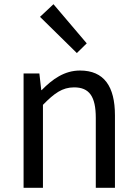

<svg xmlns="http://www.w3.org/2000/svg" viewBox="-20 -892 650 912"><path d="M92 0H184V-394C238 -449 276 -477 332 -477C404 -477 435 -434 435 -332V0H526V-344C526 -482 474 -557 360 -557C286 -557 229 -516 178 -464H176L167 -543H92ZM345 -640 392 -686 234 -872 170 -812Z"/></svg>

Font: Noto Sans Mono CJK SC
Style: Regular
Weight: 400
Designer: Ryoko NISHIZUKA 西塚涼子 (kana, bopomofo & ideographs); Paul D. Hunt (Latin, Greek & Cyrillic); Sandoll Communications 산돌커뮤니
Foundry: Adobe
Version: Version 2.004;hotconv 1.0.118;makeotfexe 2.5.65603